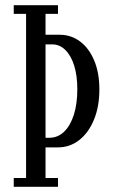

<svg xmlns="http://www.w3.org/2000/svg" viewBox="-20 -720 448 740"><path d="M140.5 -152V-189H170Q203 -189 227.2 -212.5Q251.5 -236 264.8 -278.2Q278 -320.5 278 -376Q278 -428 266 -466.8Q254 -505.5 232 -527.2Q210 -549 181 -549H140.5V-586H210.5Q254 -586 288.5 -560.2Q323 -534.5 343 -487Q363 -439.5 363 -375.5Q363 -309 342.2 -258.8Q321.5 -208.5 285.5 -180.2Q249.5 -152 203.5 -152ZM33 0V-34H80.5V-666.5H33V-700H203.5V-666.5H155.5V-34H203.5V0Z"/></svg>

Font: Imbue Thin
Style: Regular
Weight: 400
Version: Version 1.102